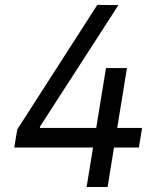

<svg xmlns="http://www.w3.org/2000/svg" viewBox="-20 -747 649 767"><path d="M547.6 -235.8H448.2L487.2 -475.1H403.4L364.3 -235.8H139.2L139.9 -241.5L453.1 -726.6L368.6 -727.3L49 -230.1L36.9 -157.7H351.6L326 0H409.8L435.4 -157.7H534.8Z"/></svg>

Font: TID UI
Style: Italic
Weight: 400
Italic angle: -9.39999°
Designer: The TID Project Authors
Foundry: Bakken & Bæck
Version: Version 1.001;hotconv 1.0.109;makeotfexe 2.5.65596